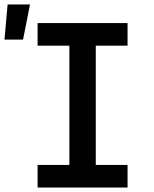

<svg xmlns="http://www.w3.org/2000/svg" viewBox="-69 -838 689 858"><path d="M99 0V-101H241V-634H99V-735H501V-634H359V-101H501V0ZM-49 -661 -35 -818H65L34 -661Z"/></svg>

Font: R Plex Mono
Style: Bold
Weight: 700
Monospace: yes
Designer: Belleve Invis
Foundry: Belleve Invis
Version: Version 31.8.0